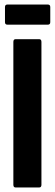

<svg xmlns="http://www.w3.org/2000/svg" viewBox="-20 -828 242 848"><path d="M49 0Q39 0 39 -12V-643Q39 -655 49 -655H153Q163 -655 163 -643V-12Q163 0 153 0ZM13 -719Q2 -719 2 -730V-797Q2 -808 13 -808H191Q202 -808 202 -797V-730Q202 -719 191 -719Z"/></svg>

Font: Sofia Sans Extra Condensed ExtraBold
Style: Regular
Weight: 800
Designer: Botio Nikoltchev, Ani Petrova
Foundry: lettersoup
Version: Version 4.101; ttfautohint (v1.8.4.7-5d5b)